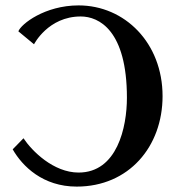

<svg xmlns="http://www.w3.org/2000/svg" viewBox="-20 -679 654 711"><path d="M106 -515C106 -515 158 -618 279 -618C347 -618 450 -566 450 -317C450 -208 414 -40 271 -40C178 -40 98 -120 67 -167L27 -126C63 -63 139 12 264 12C457 12 582 -136 582 -323C582 -520 442 -659 271 -659C146 -659 58 -590 48 -563Z"/></svg>

Font: Libertinus Serif Semibold
Style: Regular
Weight: 600
Designer: Philipp H. Poll, Khaled Hosny
Foundry: Caleb Maclennan
Version: Version 7.050;RELEASE